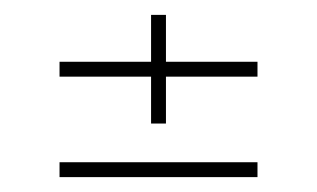

<svg xmlns="http://www.w3.org/2000/svg" viewBox="-20 -498 426 258"><path d="M183 -332V-395H60V-415H183V-478H203V-415H326V-395H203V-332ZM60 -260V-280H326V-260Z"/></svg>

Font: Big Shoulders Stencil Display Thin
Style: Regular
Weight: 100
Designer: Patric King
Foundry: XO Type Co
Version: Version 1.000